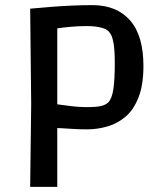

<svg xmlns="http://www.w3.org/2000/svg" viewBox="-20 -731 633 751"><path d="M98 0 102 -324 98 -697Q98 -697 120.5 -699Q143 -701 179 -704Q215 -707 258 -709Q301 -711 341 -711Q436 -711 488.5 -651.5Q541 -592 541 -473Q541 -399 522 -350.5Q503 -302 471.5 -275Q440 -248 400.5 -236.5Q361 -225 320 -225Q287 -225 252 -227.5Q217 -230 204 -230V0ZM325 -312Q355 -312 373.5 -316Q392 -320 403 -330Q418 -345 423.5 -383Q429 -421 429 -483Q429 -533 424.5 -559.5Q420 -586 413 -597.5Q406 -609 399 -613Q390 -620 369 -624.5Q348 -629 319 -629Q285 -629 254 -626Q223 -623 204 -620V-323Q214 -322 249.5 -317Q285 -312 325 -312Z"/></svg>

Font: Ruda SemiBold
Style: Regular
Weight: 600
Designer: Mariela Monsalve and Angelina Sanchez
Foundry: Mariela Monsalve and Angelina Sanchez
Version: Version 2.001